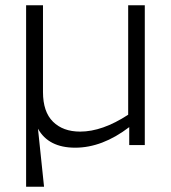

<svg xmlns="http://www.w3.org/2000/svg" viewBox="-20 -550 648 728"><path d="M265 10Q164 10 124 -62L147 158H79V-530H143V-201Q143 -126 181 -88.5Q219 -51 284 -51Q368 -51 466 -115V-530H529V0H470V-68Q368 10 265 10Z"/></svg>

Font: Roundo
Style: Regular
Weight: 400
Designer: Namrata Goyal (Gurmukhi), Shiva Nallaperumal (Latin)
Foundry: Indian Type Foundry
Version: Version 1.000;PS 1.0;hotconv 1.0.88;makeotf.lib2.5.647800